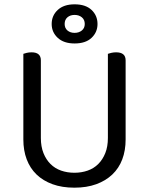

<svg xmlns="http://www.w3.org/2000/svg" viewBox="-20 -855 689 888"><path d="M561 -210Q561 -159 545.5 -118Q530 -77 499.5 -48Q469 -19 425 -3Q381 13 324 13Q267 13 223 -3Q179 -19 149 -48Q119 -77 103.5 -118Q88 -159 88 -210V-606Q93 -608 103.5 -610.5Q114 -613 126 -613Q169 -613 169 -576V-217Q169 -177 181 -147Q193 -117 213.5 -96.5Q234 -76 262.5 -66Q291 -56 324 -56Q357 -56 385.5 -66Q414 -76 434.5 -96.5Q455 -117 467 -147Q479 -177 479 -217V-606Q484 -608 494.5 -610.5Q505 -613 517 -613Q561 -613 561 -576ZM219 -744Q219 -783 247 -809Q275 -835 325 -835Q376 -835 403.5 -809Q431 -783 431 -744Q431 -706 403.5 -680Q376 -654 325 -654Q275 -654 247 -680Q219 -706 219 -744ZM279 -744Q279 -725 292 -714Q305 -703 325 -703Q345 -703 358.5 -714Q372 -725 372 -744Q372 -764 358.5 -775Q345 -786 325 -786Q305 -786 292 -775Q279 -764 279 -744Z"/></svg>

Font: Baloo Bhai 2
Style: Regular
Weight: 400
Designer: Supriya Tembe, Noopur Datye and Ek Type
Foundry: Ek Type
Version: Version 1.640;PS 1.000;hotconv 16.6.51;makeotf.lib2.5.65220;